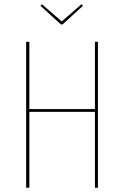

<svg xmlns="http://www.w3.org/2000/svg" viewBox="-20 -876 579 896"><path d="M423 -354H117V0H102V-681H117V-367H423V-681H437V0H423ZM367 -849 272 -762H264L169 -849L176 -856L268 -776L360 -856Z"/></svg>

Font: Fira Sans Compressed Hair
Style: Regular
Weight: 100
Width: 1
Designer: bBox Type GmbH & Carrois Corporate GbR & Edenspiekermann AG
Foundry: bBox Type GmbH & Carrois Corporate GbR & Edenspiekermann AG
Version: Version 4.301